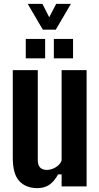

<svg xmlns="http://www.w3.org/2000/svg" viewBox="-20 -962 511 991"><path d="M173 9Q114 9 80 -27Q46 -63 46 -147V-600H175V-136Q175 -85 222 -85Q244 -85 266.5 -98Q289 -111 298 -133V-600H427V0H298V-62H280Q259 -24 233.5 -7.5Q208 9 173 9ZM258 -661V-761H357V-661ZM113 -661V-761H213V-661ZM123 -942H199L234 -873L270 -942H346L268 -809H201Z"/></svg>

Font: Big Shoulders Display ExtraBold
Style: Regular
Weight: 800
Designer: Patric King
Foundry: XO Type Co
Version: Version 1.000; ttfautohint (v1.8.2)